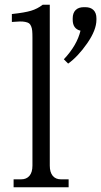

<svg xmlns="http://www.w3.org/2000/svg" viewBox="-20 -786 425 806"><path d="M189 -90.8Q189 -63 201.2 -48.1Q213.4 -33.2 235.8 -33.2H268.1V0H37.1V-33.2H68.8Q91.3 -33.2 103.8 -48.1Q116.2 -63 116.2 -90.8V-627.9Q116.2 -646 115.2 -656.7Q114.3 -667.5 110.6 -676Q106.9 -684.6 101.8 -688.2Q96.7 -691.9 85.7 -694.1Q74.7 -696.3 62.7 -695.8Q50.8 -695.3 29.8 -693.8V-727.1Q84 -732.9 110.6 -741Q137.2 -749 159.2 -766.1H189ZM248 -537.1Q303.2 -595.7 317.9 -657.2Q285.2 -665 285.2 -703.1V-709Q285.2 -731.4 297.4 -743.7Q309.6 -755.9 332 -755.9H337.9Q360.4 -755.9 372.6 -743.7Q384.8 -731.4 384.8 -709V-703.1Q384.8 -659.7 345.9 -604Q307.1 -548.3 266.1 -519Z"/></svg>

Font: LT Superior Serif
Style: Regular
Weight: 400
Designer: Daniel Lyons
Foundry: LyonsType
Version: Version 2.120;FEAKit 1.0